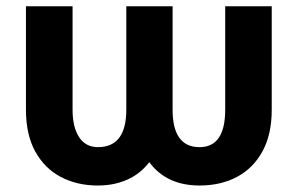

<svg xmlns="http://www.w3.org/2000/svg" viewBox="-20 -565 919 595"><path d="M60.4 -225.1V-545.5H204.9V-225.1Q204.9 -170.5 225.3 -139.7Q245.7 -109 283.4 -109Q371.4 -109 371.4 -225.1V-545.5H514.9V-225.1Q514.9 -109 598.4 -109Q677.9 -109 677.9 -225.1V-545.5H822.1V-225.1Q822.1 -148.4 793.5 -96.1Q764.9 -43.7 714.5 -16.9Q664.1 9.9 598.4 9.9Q496.1 9.9 442.5 -62.5Q415.5 -26.6 374.5 -8.3Q333.5 9.9 283.4 9.9Q218.8 9.9 168.3 -16.7Q117.9 -43.3 89.1 -95.7Q60.4 -148.1 60.4 -225.1Z"/></svg>

Font: Inter Zeller
Style: Bold
Weight: 700
Designer: Rasmus Andersson; Joe Bland
Foundry: zeller
Version: Version 3.015;git-dec3a8cb1